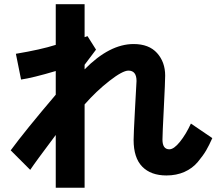

<svg xmlns="http://www.w3.org/2000/svg" viewBox="-20 -835 1040 903"><path d="M377.9 -530.3V-508.8Q495.1 -627.9 608.4 -627.9Q680.7 -627.9 718.8 -585.4Q756.8 -543 756.8 -479.5Q756.8 -451.2 750.5 -327.6Q744.1 -204.1 744.1 -178.7Q744.1 -132.8 776.4 -132.8Q797.9 -132.8 826.2 -168Q854.5 -203.1 877.9 -253.9L978.5 -185.5Q963.9 -152.3 949.7 -127.9Q935.5 -103.5 910.2 -73.2Q884.8 -43 847.2 -26.4Q809.6 -9.8 762.7 -9.8Q689.5 -9.8 648.9 -51.3Q608.4 -92.8 608.4 -176.8Q608.4 -203.1 614.7 -318.8Q621.1 -434.6 622.1 -454.1Q622.1 -502.9 584 -502.9Q556.6 -502.9 494.6 -454.6Q432.6 -406.2 377.9 -343.8V47.9H242.2V-200.2Q147.5 -74.2 122.1 -36.1L30.3 -127.9Q97.7 -219.7 242.2 -389.6V-501Q133.8 -468.8 79.1 -460.9L54.7 -582Q171.9 -601.6 242.2 -624V-815.4H377.9V-660.2L391.6 -665L431.6 -601.6Z"/></svg>

Font: Gothic A1 ExtraBold
Style: Regular
Weight: 800
Designer: HanYang I&C Co.,Ltd.
Foundry: HanYang I&C Co.,Ltd.
Version: Version 2.50